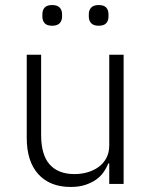

<svg xmlns="http://www.w3.org/2000/svg" viewBox="-20 -729 603 761"><path d="M413 -81H409Q402 -63 390 -46Q378 -29 360 -16.5Q342 -4 317.5 4Q293 12 260 12Q178 12 132 -38.5Q86 -89 86 -183V-512H143V-194Q143 -115 177 -77Q211 -39 275 -39Q302 -39 326.5 -46Q351 -53 370.5 -67Q390 -81 401.5 -102.5Q413 -124 413 -153V-512H470V0H413ZM187 -627Q166 -627 157 -637Q148 -647 148 -663V-673Q148 -689 157 -699Q166 -709 187 -709Q207 -709 216.5 -699Q226 -689 226 -673V-663Q226 -647 216.5 -637Q207 -627 187 -627ZM371 -627Q351 -627 341.5 -637Q332 -647 332 -663V-673Q332 -689 341.5 -699Q351 -709 371 -709Q392 -709 401 -699Q410 -689 410 -673V-663Q410 -647 401 -637Q392 -627 371 -627Z"/></svg>

Font: IBM Plex Sans Thai Light
Style: Regular
Weight: 300
Designer: Mike Abbink, Paul van der Laan, Pieter van Rosmalen, Ben Mitchell, Mark Frömberg
Foundry: Bold Monday
Version: Version 1.2